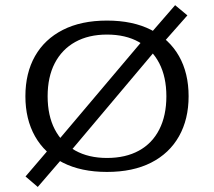

<svg xmlns="http://www.w3.org/2000/svg" viewBox="-20 -663 839 753"><path d="M247.3 -58.8 194.7 -96.4 550.8 -517.7 600.2 -477.8ZM128.1 70.2 80.1 29.1 188.1 -97.1 239.9 -59.6ZM605.6 -478.9 558.6 -518 666.8 -642.7 714.9 -602.7ZM399.6 11.3Q298.1 11.3 226.6 -25.1Q155.1 -61.5 117.3 -128.5Q79.6 -195.4 79.6 -285.5Q79.6 -376.3 117.3 -442.9Q155.1 -509.4 226.6 -545.8Q298.1 -582.3 399.6 -582.3Q501.2 -582.3 572.7 -545.8Q644.2 -509.4 682 -442.9Q719.7 -376.3 719.7 -285.5Q719.7 -195.4 682 -128.5Q644.2 -61.5 572.7 -25.1Q501.2 11.3 399.6 11.3ZM399.6 -43.5Q472.7 -43.5 524.9 -72.2Q577.2 -100.9 604.8 -155.4Q632.5 -209.8 632.5 -285.5Q632.5 -361.2 604.5 -415.2Q576.4 -469.2 524.6 -498.3Q472.7 -527.4 399.6 -527.4Q327.4 -527.4 275.1 -498.4Q222.9 -469.3 194.8 -415.2Q166.8 -361.2 166.8 -285.5Q166.8 -209.8 194.8 -155.7Q222.9 -101.7 275.1 -72.6Q327.4 -43.5 399.6 -43.5Z"/></svg>

Font: Playfair 5pt SemiExpanded Light
Style: Regular
Weight: 300
Width: 6
Designer: Claus Eggers Sørensen
Foundry: Claus Eggers Sørensen
Version: Version 2.203